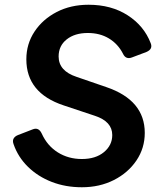

<svg xmlns="http://www.w3.org/2000/svg" viewBox="-20 -777 689 809"><path d="M325 12Q256 12 198 -10.5Q140 -33 98 -74Q56 -115 37 -170Q32 -184 37.5 -193.5Q43 -203 56 -208L118 -232Q143 -242 156 -214Q179 -163 223.5 -135Q268 -107 325 -107Q383 -107 418 -136Q453 -165 453 -208Q453 -265 380 -289L248 -333Q91 -385 91 -527Q91 -592 125.5 -644Q160 -696 219 -726.5Q278 -757 353 -757Q449 -757 518 -712.5Q587 -668 615 -595Q625 -570 597 -558L536 -535Q510 -525 498 -551Q477 -592 439 -615Q401 -638 350 -638Q295 -638 261 -611Q227 -584 227 -539Q227 -478 303 -453L428 -410Q590 -355 590 -217Q590 -153 555 -101Q520 -49 460 -18.5Q400 12 325 12Z"/></svg>

Font: Pitagon Sans Text Bold
Style: Italic
Weight: 700
Italic angle: -8°
Designer: Travis Tran
Foundry: Pitagon
Version: Version 1.001; ttfautohint (v1.8.4.7-5d5b);gftools[0.9.26]